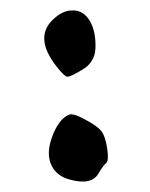

<svg xmlns="http://www.w3.org/2000/svg" viewBox="-20 -656 288 368"><path d="M118 -636Q99 -636 80 -617Q46 -583 88 -529Q103 -510 108.5 -509Q114 -508 137 -522Q162 -536 163 -564Q164 -597 151.5 -617Q139 -637 118 -636ZM116 -437Q111 -437 101 -429Q86 -414 78 -388Q69 -360 78.5 -339.5Q88 -319 113 -312Q156 -300 169 -324Q178 -339 183 -343Q189 -347 185.5 -371Q182 -395 174 -405Q165 -416 139 -429Q124 -437 116 -437Z"/></svg>

Font: Daniel
Style: Regular
Weight: 400
Version: Version 1.1